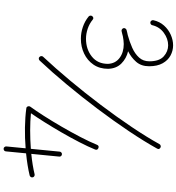

<svg xmlns="http://www.w3.org/2000/svg" viewBox="24 -840 1009 1098"><g transform="rotate(90 529.0 -290.5)"><path d="M373 -403.8Q373 -355 349.1 -320.1Q325.2 -285.2 286.1 -266.6Q247.1 -248 201.2 -248Q167 -248 133.8 -259.3Q100.6 -270.5 73.7 -292.5Q69.3 -296.4 68.8 -302.5Q68.4 -308.6 71.8 -313Q82 -324.2 92.3 -315.4Q114.7 -296.9 143.6 -287.1Q172.4 -277.3 201.2 -277.3Q260.7 -277.3 302.7 -310.5Q344.7 -343.8 344.7 -402.8Q342.8 -445.3 311 -469.2Q279.3 -493.2 231.4 -493.2Q220.7 -493.2 209.7 -491.7Q198.7 -490.2 188 -488.3Q180.2 -486.3 172.9 -484.4Q165.5 -482.4 158.2 -481Q154.3 -480 150.4 -481.4Q149.4 -481.4 148.9 -481.9Q148.4 -481.9 148.4 -482.4Q142.1 -485.4 140.6 -491.7Q139.6 -495.6 141.1 -499.5Q141.1 -500.5 141.6 -501Q141.6 -501.5 142.1 -501.5Q145 -507.8 151.4 -509.3Q158.2 -511.2 165.3 -512.9Q172.4 -514.6 180.2 -516.1Q218.3 -526.4 252.7 -541.7Q287.1 -557.1 308.6 -580.8Q330.1 -604.5 330.1 -639.6Q330.1 -696.3 302 -721.7Q273.9 -747.1 238.3 -747.1Q201.2 -747.1 167.2 -722.4Q133.3 -697.8 123.5 -656.2Q122.6 -650.9 117.2 -647.5Q111.8 -644 106 -645.5Q100.6 -646.5 97.2 -651.9Q93.8 -657.2 95.2 -663.1Q103 -698.2 125.5 -723.4Q147.9 -748.5 178.2 -762Q208.5 -775.4 238.8 -775.4Q269.5 -775.4 296.9 -760.7Q324.2 -746.1 341.3 -715.6Q358.4 -685.1 358.4 -638.2Q358.4 -593.3 333.3 -564.5Q308.1 -535.6 272.5 -518.1Q314 -508.3 342.8 -479.5Q371.6 -450.7 373 -403.8ZM305.2 -11.2Q300.8 -15.1 300.3 -21.5Q299.8 -27.8 304.2 -32.2Q369.6 -102.1 440.4 -186.8Q511.2 -271.5 579.3 -361.8Q647.5 -452.1 705.6 -538.6Q763.7 -625 803.7 -697.3Q806.6 -702.6 812.7 -704.3Q818.8 -706.1 823.7 -703.1Q836.4 -695.8 829.1 -683.6Q788.1 -609.9 729.5 -522.5Q670.9 -435.1 602.5 -344.2Q534.2 -253.4 463.1 -168Q392.1 -82.5 325.7 -12.2Q321.8 -7.8 315.4 -7.3Q309.1 -6.8 305.2 -11.2ZM862.3 -139.6Q868.2 -139.2 872.1 -134.5Q876 -129.9 875 -124L859.4 35.6Q926.3 28.8 976.1 16.6Q981.9 15.1 987.3 18.6Q992.7 22 993.7 27.3Q995.1 33.2 991.7 38.3Q988.3 43.5 982.9 44.9Q928.2 58.1 856.4 65.4L845.2 181.2Q844.7 187 840.1 190.7Q835.4 194.3 829.6 193.8Q823.7 193.4 820.1 188.5Q816.4 183.6 816.9 178.2L827.6 67.9Q768.6 72.8 708.5 71.8Q648.4 70.8 599.1 64Q597.7 64 593.3 62.5Q588.4 59.1 587.2 52.7Q585.9 46.4 589.4 41.5Q610.8 12.2 641.1 -34.9Q671.4 -82 703.4 -137.2Q735.4 -192.4 763.2 -245.8Q791 -299.3 807.6 -340.3Q813 -353.5 826.7 -348.1Q839.8 -342.3 834.5 -329.1Q818.4 -289.6 792.7 -239.7Q767.1 -189.9 737.3 -138.4Q707.5 -86.9 678.7 -41Q649.9 4.9 627 37.6Q672.4 42 725.3 42Q778.3 42 830.6 38.1L846.7 -127Q847.2 -132.8 852.1 -136.7Q856.9 -140.6 862.3 -139.6Z"/></g></svg>

Font: Mikhak-FD ExtraLight
Style: Regular
Weight: 200
Designer: Amin Abedi
Version: Version 3.2